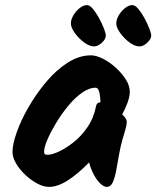

<svg xmlns="http://www.w3.org/2000/svg" viewBox="-20 -745 613 753"><path d="M489 -385Q489 -366 479.5 -340.5Q470 -315 456.5 -291.5Q443 -268 429 -252.5Q415 -237 406 -237Q390 -237 382.5 -254.5Q375 -272 375 -301Q375 -333 373.5 -355.5Q372 -378 367.5 -389.5Q363 -401 355 -401Q329 -401 300.5 -380.5Q272 -360 246 -328Q220 -296 199 -261Q178 -226 165.5 -196.5Q153 -167 153 -151Q153 -143 155.5 -140.5Q158 -138 168 -138Q183 -138 210.5 -150.5Q238 -163 268.5 -187Q299 -211 323.5 -247Q348 -283 357 -330Q359 -339 366 -342Q373 -345 386 -345Q392 -345 406.5 -336.5Q421 -328 437.5 -315.5Q454 -303 465.5 -290Q477 -277 477 -269Q477 -254 472 -237.5Q467 -221 460 -197Q453 -173 446 -134Q441 -103 435.5 -75Q430 -47 422 -29.5Q414 -12 399 -12Q384 -12 366 -33Q348 -54 335.5 -88Q323 -122 323 -162Q323 -200 332 -239Q341 -278 363 -312L448 -260Q427 -225 394 -182.5Q361 -140 322.5 -101Q284 -62 245 -37Q206 -12 172 -12Q151 -12 126.5 -25Q102 -38 79.5 -59Q57 -80 43 -104Q29 -128 29 -149Q29 -179 45.5 -226Q62 -273 92 -325Q122 -377 161 -423.5Q200 -470 245 -499Q290 -528 337 -528Q357 -528 383 -515Q409 -502 433 -480.5Q457 -459 473 -434Q489 -409 489 -385ZM395 -605Q395 -592 379.5 -577.5Q364 -563 349 -563Q331 -563 310 -578.5Q289 -594 273.5 -615.5Q258 -637 258 -653Q258 -668 267.5 -684.5Q277 -701 292 -713Q307 -725 321 -725Q332 -725 344.5 -710Q357 -695 368.5 -674Q380 -653 387.5 -633.5Q395 -614 395 -605ZM573 -605Q573 -592 557.5 -577.5Q542 -563 527 -563Q509 -563 488 -578.5Q467 -594 451.5 -615.5Q436 -637 436 -653Q436 -668 445.5 -684.5Q455 -701 470 -713Q485 -725 499 -725Q510 -725 522.5 -710Q535 -695 546.5 -674Q558 -653 565.5 -633.5Q573 -614 573 -605Z"/></svg>

Font: Kalam Variable Light
Style: Regular
Weight: 300
Designer: Lipi Raval, Jonny Pinhorn
Foundry: Indian Type Foundry
Version: Version 3.000